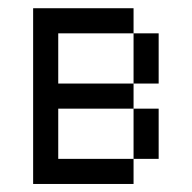

<svg xmlns="http://www.w3.org/2000/svg" viewBox="-20 -458 478 478"><path d="M312.5 -250V-187.5H125V-62.5H312.5V0H62.5V-437.5H312.5V-375H125V-250ZM312.5 -375H375V-250H312.5ZM312.5 -62.5V-187.5H375V-62.5Z"/></svg>

Font: Sudo
Style: Bold
Weight: 700
Monospace: yes
Designer: Jens Kutilek
Foundry: Jens Kutilek
Version: Version 0.040